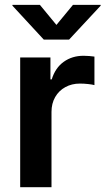

<svg xmlns="http://www.w3.org/2000/svg" viewBox="-20 -779 439 799"><path d="M64 0V-540H189.9V-448.7H195.3Q210 -496.6 245.1 -521.7Q280.3 -546.9 327.6 -546.9Q338.9 -546.9 351.3 -545.9Q363.8 -544.9 373 -543.5V-424.8Q365.2 -427.2 347.4 -429.2Q329.6 -431.2 312.5 -431.2Q278.8 -431.2 252 -416.5Q225.1 -401.9 209.7 -375.2Q194.3 -348.6 194.3 -313V0ZM146 -758.8 214.8 -675.3 283.7 -758.8H398.9V-755.4L267.6 -614.3H162.1L31.7 -755.4V-758.8Z"/></svg>

Font: V-Inter
Style: SemiBold-600
Weight: 600
Designer: Rasmus Andersson
Foundry: rsms
Version: Version 4.000;git-4146feb